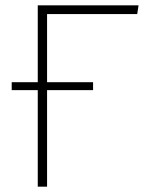

<svg xmlns="http://www.w3.org/2000/svg" viewBox="-20 -702 551 722"><path d="M157 -649V-393H330V-363H157V0H122V-363H24V-393H122V-682H501L496 -649Z"/></svg>

Font: FiraSans
Style: Regular
Weight: 200
Designer: Carrois Corporate & Edenspiekermann AG
Foundry: Carrois Corporate GbR & Edenspiekermann AG
Version: Version 3.106;PS 003.106;hotconv 1.0.70;makeotf.lib2.5.58329